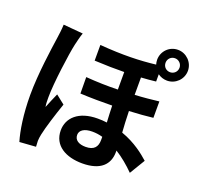

<svg xmlns="http://www.w3.org/2000/svg" viewBox="-154 -1039 1309 1266"><g transform="rotate(20 500.0 -405.5)"><path d="M119 -768C118 -736 113 -698 109 -671C98 -595 70 -407 70 -257C70 -123 88 -10 109 59L223 51C222 37 221 20 221 10C221 -1 224 -22 227 -36C238 -90 270 -191 298 -272L236 -321C222 -288 205 -252 192 -217C188 -237 188 -264 188 -284C188 -383 218 -602 233 -668C237 -686 249 -736 257 -756ZM885 -811C912 -811 934 -789 934 -762C934 -734 912 -713 885 -713C857 -713 836 -734 836 -762C836 -789 857 -811 885 -811ZM611 -137C611 -90 589 -60 530 -60C482 -60 451 -79 451 -116C451 -148 482 -170 538 -170C562 -170 586 -167 611 -160ZM820 -675C838 -662 860 -654 885 -654C944 -654 993 -702 993 -762C993 -821 944 -870 885 -870C824 -870 777 -821 777 -762C777 -751 779 -739 782 -729C671 -716 554 -712 392 -725V-615C471 -611 539 -610 601 -611V-488C529 -486 454 -488 377 -494L378 -379C454 -375 530 -375 602 -376C603 -337 605 -297 607 -259C586 -262 564 -263 542 -263C408 -263 339 -194 339 -107C339 0 431 50 546 50C674 50 730 -9 730 -97V-107C777 -78 822 -40 863 1L928 -107C890 -141 822 -197 725 -231C722 -277 719 -326 718 -380C780 -383 836 -387 885 -393V-508C833 -502 777 -496 717 -493V-615C752 -617 786 -620 820 -624Z"/></g></svg>

Font: Source Han Sans SC Bold
Style: Regular
Weight: 700
Designer: Ryoko NISHIZUKA (kana & ideographs); Paul D. Hunt (Latin, Greek & Cyrillic); Wenlong ZHANG (bopomofo); Sandoll Communica
Foundry: Adobe Systems Incorporated
Version: Version 1.001;PS 1.001;hotconv 1.0.78;makeotf.lib2.5.61930